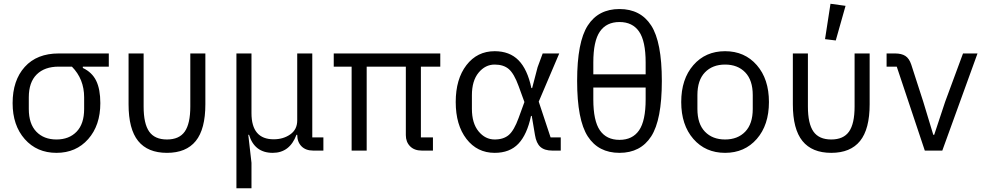

<svg xmlns="http://www.w3.org/2000/svg" viewBox="-20 -800 5231 1020"><path d="M558 -446H420V-439Q469 -416 491 -371Q513 -326 513 -252Q513 -134 448.5 -61Q384 12 280 12Q176 12 111.5 -61Q47 -134 47 -252Q47 -373 111.5 -444.5Q176 -516 292 -516H558ZM362 -446H292Q217 -446 175 -404.5Q133 -363 133 -283V-221Q133 -142 173 -100.5Q213 -59 280 -59Q347 -59 387 -100.5Q427 -142 427 -221V-283Q427 -380 362 -446Z M743 -516V-234Q743 -143 772.5 -101Q802 -59 867 -59Q932 -59 961.5 -101Q991 -143 991 -234V-516H1071V-246Q1071 -114 1020 -51Q969 12 867 12Q765 12 714 -51Q663 -114 663 -246V-516Z M1316 200H1236V-516H1316V-199Q1316 -60 1434 -60Q1485 -60 1522 -86Q1559 -112 1559 -160V-516H1639V-70H1698V0H1644Q1604 0 1581.5 -23Q1559 -46 1559 -84H1555Q1519 12 1429 12Q1332 12 1303 -84H1299L1316 65Z M2216 -446V-70H2280V0H2221Q2181 0 2158.5 -23Q2136 -46 2136 -82V-446H1928V0H1848V-446H1753V-516H2319V-446Z M2959 -70V0H2914Q2873 0 2851 -19.5Q2829 -39 2822 -83L2805 -184H2801Q2780 -85 2734 -36.5Q2688 12 2608 12Q2515 12 2458 -62Q2401 -136 2401 -258Q2401 -380 2458 -454Q2515 -528 2608 -528Q2687 -528 2734.5 -480Q2782 -432 2803 -332H2807L2836 -443L2863 -516H2951L2842 -260L2905 -70ZM2608 -59Q2655 -59 2683 -83Q2711 -107 2735 -173L2766 -258L2735 -343Q2711 -409 2683 -433Q2655 -457 2608 -457Q2558 -457 2522.5 -414Q2487 -371 2487 -294V-222Q2487 -145 2522.5 -102Q2558 -59 2608 -59Z M3102.5 -664.5Q3159 -752 3271 -752Q3383 -752 3439.5 -664.5Q3496 -577 3496 -370Q3496 -163 3439.5 -75.5Q3383 12 3271 12Q3159 12 3102.5 -75.5Q3046 -163 3046 -370Q3046 -577 3102.5 -664.5ZM3132 -468V-405H3410V-468Q3410 -582 3375 -632.5Q3340 -683 3271 -683Q3202 -683 3167 -632.5Q3132 -582 3132 -468ZM3410 -272V-335H3132V-272Q3132 -158 3167 -107.5Q3202 -57 3271 -57Q3340 -57 3375 -107.5Q3410 -158 3410 -272Z M4000.5 -62Q3936 12 3832 12Q3728 12 3663.5 -62Q3599 -136 3599 -258Q3599 -380 3663.5 -454Q3728 -528 3832 -528Q3936 -528 4000.5 -454Q4065 -380 4065 -258Q4065 -136 4000.5 -62ZM3979 -221V-295Q3979 -374 3939 -415.5Q3899 -457 3832 -457Q3765 -457 3725 -415.5Q3685 -374 3685 -295V-221Q3685 -142 3725 -100.5Q3765 -59 3832 -59Q3899 -59 3939 -100.5Q3979 -142 3979 -221Z M4472 -769 4420 -585 4363 -592 4392 -780ZM4272 -516V-234Q4272 -143 4301.5 -101Q4331 -59 4396 -59Q4461 -59 4490.5 -101Q4520 -143 4520 -234V-516H4600V-246Q4600 -114 4549 -51Q4498 12 4396 12Q4294 12 4243 -51Q4192 -114 4192 -246V-516Z M4986 0H4893L4744 -446H4690V-516H4735Q4769 -516 4789.5 -503Q4810 -490 4821 -457L4885 -259L4938 -84H4943L5001 -259L5096 -516H5173Z"/></svg>

Font: Aneliza
Style: Regular
Weight: 400
Designer: Mike Abbink, Paul van der Laan, Pieter van Rosmalen
Foundry: Bold Monday
Version: Version 3.0